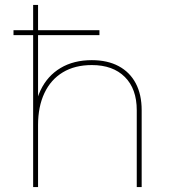

<svg xmlns="http://www.w3.org/2000/svg" viewBox="-20 -762 690 782"><path d="M35 -639H385V-619H35ZM537 -313Q537 -400 488.5 -448.5Q440 -497 354 -497Q285 -497 236 -467.5Q187 -438 161 -383Q135 -328 135 -253H117Q117 -335 145 -394Q173 -453 226.5 -485Q280 -517 354 -517Q418 -517 463.5 -492.5Q509 -468 533 -422.5Q557 -377 557 -313V0H537ZM115 -742H135V0H115Z"/></svg>

Font: Alexandria Thin
Style: Regular
Weight: 250
Designer: Mohamed Gaber
Foundry: Kief Type Foundry
Version: Version 5.100